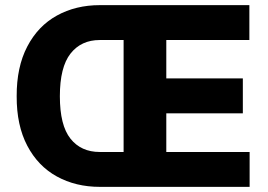

<svg xmlns="http://www.w3.org/2000/svg" viewBox="-20 -727 1043 747"><path d="M44.9 -352.5Q44.4 -466.3 86.2 -546.1Q127.9 -626 201.4 -666.5Q274.9 -707 368.2 -707H950.2V-571.3H627V-421.9H924.8V-286.1H627V-135.7H951.2V0H368.2Q274.9 0 201.4 -40.3Q127.9 -80.6 86.2 -159.9Q44.4 -239.3 44.9 -352.5ZM368.2 -135.7H460.9V-571.3H368.2Q295.9 -571.3 254.4 -518.6Q212.9 -465.8 212.9 -352.5Q212.9 -239.3 254.2 -187.5Q295.4 -135.7 368.2 -135.7Z"/></svg>

Font: Pretendard GOV ExtraBold
Style: Regular
Weight: 800
Designer: Base glyphs from Inter by Rasmus Andersson; Hangeul glyphs from Noto Sans CJK(Source Han Sans) by Jang Soo-young and Kan
Foundry: Kil Hyung-jin
Version: Version 1.309